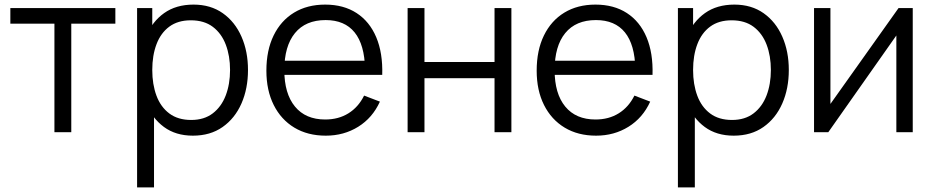

<svg xmlns="http://www.w3.org/2000/svg" viewBox="-20 -575 4060 835"><path d="M290 0H216.7V-472H25V-540H481.7V-472H290Z M818.8 15Q744.3 15 693 -22.8Q641.7 -60.7 615.1 -125.3Q588.5 -190 588.5 -270.7Q588.5 -352.3 615.2 -416.7Q641.8 -481 693.8 -518Q745.8 -555 821.8 -555Q896 -555 949 -517.5Q1002 -480 1030.2 -415.6Q1058.5 -351.2 1058.5 -270.7Q1058.5 -189.7 1030.1 -125Q1001.7 -60.3 948.2 -22.7Q894.7 15 818.8 15ZM649.8 240H576.2V-540H642.2V-133.3H649.8ZM811.5 -53.3Q867.8 -53.3 905.3 -82Q942.8 -110.7 961.7 -159.9Q980.5 -209.2 980.5 -270.7Q980.5 -331.7 962 -380.6Q943.5 -429.5 905.8 -458.1Q868 -486.7 809.8 -486.7Q753.7 -486.7 716.4 -459.2Q679.2 -431.7 660.7 -382.8Q642.2 -334 642.2 -270.7Q642.2 -208 660.5 -158.8Q678.8 -109.7 716.4 -81.5Q754 -53.3 811.5 -53.3Z M1396.8 15Q1318.2 15 1260.2 -19.9Q1202.3 -54.8 1170.4 -118.4Q1138.5 -182 1138.5 -267.7Q1138.5 -356.2 1170 -420.7Q1201.5 -485.2 1258.8 -520.1Q1316.2 -555 1394.2 -555Q1474.2 -555 1530.7 -518.3Q1587.2 -481.7 1616.2 -413.2Q1645.2 -344.7 1642.3 -249.3H1567.5V-275.3Q1565.5 -380.5 1522.2 -434.1Q1479 -487.7 1396.2 -487.7Q1309 -487.7 1262.8 -431.1Q1216.5 -374.5 1216.5 -270Q1216.5 -167.8 1262.8 -111.6Q1309 -55.3 1394.2 -55.3Q1452.2 -55.3 1495.3 -82.2Q1538.5 -109 1563.5 -159.3L1632.2 -133Q1600 -62.3 1537.8 -23.7Q1475.5 15 1396.8 15ZM1603.2 -249.3H1190.5V-311H1603.2Z M1826 0H1752.7V-540H1826V-305.3H2130.7V-540H2204V0H2130.7V-235H1826Z M2572.3 15Q2493.7 15 2435.8 -19.9Q2377.8 -54.8 2345.9 -118.4Q2314 -182 2314 -267.7Q2314 -356.2 2345.5 -420.7Q2377 -485.2 2434.3 -520.1Q2491.7 -555 2569.7 -555Q2649.7 -555 2706.2 -518.3Q2762.7 -481.7 2791.7 -413.2Q2820.7 -344.7 2817.8 -249.3H2743V-275.3Q2741 -380.5 2697.8 -434.1Q2654.5 -487.7 2571.7 -487.7Q2484.5 -487.7 2438.2 -431.1Q2392 -374.5 2392 -270Q2392 -167.8 2438.2 -111.6Q2484.5 -55.3 2569.7 -55.3Q2627.7 -55.3 2670.8 -82.2Q2714 -109 2739 -159.3L2807.7 -133Q2775.5 -62.3 2713.2 -23.7Q2651 15 2572.3 15ZM2778.7 -249.3H2366V-311H2778.7Z M3170.8 15Q3096.3 15 3045 -22.8Q2993.7 -60.7 2967.1 -125.3Q2940.5 -190 2940.5 -270.7Q2940.5 -352.3 2967.2 -416.7Q2993.8 -481 3045.8 -518Q3097.8 -555 3173.8 -555Q3248 -555 3301 -517.5Q3354 -480 3382.2 -415.6Q3410.5 -351.2 3410.5 -270.7Q3410.5 -189.7 3382.1 -125Q3353.7 -60.3 3300.2 -22.7Q3246.7 15 3170.8 15ZM3001.8 240H2928.2V-540H2994.2V-133.3H3001.8ZM3163.5 -53.3Q3219.8 -53.3 3257.3 -82Q3294.8 -110.7 3313.7 -159.9Q3332.5 -209.2 3332.5 -270.7Q3332.5 -331.7 3314 -380.6Q3295.5 -429.5 3257.8 -458.1Q3220 -486.7 3161.8 -486.7Q3105.7 -486.7 3068.4 -459.2Q3031.2 -431.7 3012.7 -382.8Q2994.2 -334 2994.2 -270.7Q2994.2 -208 3012.5 -158.8Q3030.8 -109.7 3068.4 -81.5Q3106 -53.3 3163.5 -53.3Z M3887.8 -540H3949.5V0H3878.2V-420.7L3582.2 0H3520.2V-540H3591.5V-123Z"/></svg>

Font: Manrope Variable Light
Style: Regular
Weight: 200
Designer: Mikhail Sharanda
Foundry: Mikhail Sharanda
Version: Version 4.505